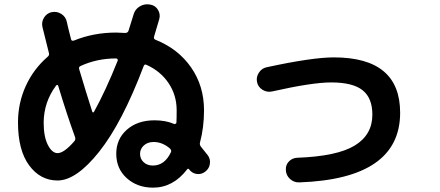

<svg xmlns="http://www.w3.org/2000/svg" viewBox="-20 -821 2040 891"><path d="M240.2 -423.8Q183.6 -347.7 182.6 -252.9Q182.6 -186.5 202.1 -148.4Q221.7 -110.4 247.1 -110.4Q277.3 -110.4 325.2 -166Q332 -172.9 328.1 -185.5Q291 -287.1 250 -422.9Q249 -426.8 245.6 -426.8Q242.2 -426.8 240.2 -423.8ZM518.6 -549.8Q429.7 -549.8 353.5 -514.6Q343.8 -509.8 347.7 -499Q379.9 -390.6 408.2 -302.7Q409.2 -299.8 411.6 -299.3Q414.1 -298.8 416 -301.8Q469.7 -398.4 526.4 -540Q527.3 -543.9 524.9 -546.9Q522.5 -549.8 518.6 -549.8ZM773.4 -115.2Q777.3 -124 767.6 -132.8Q732.4 -162.1 693.4 -162.1Q665 -162.1 647.5 -146Q629.9 -129.9 629.9 -106.9Q629.9 -84 646.5 -68.4Q663.1 -52.7 690.4 -52.7Q745.1 -53.7 773.4 -115.2ZM247.1 16.6Q167 16.6 115.2 -53.7Q63.5 -124 63.5 -252.9Q63.5 -342.8 99.6 -421.9Q135.7 -501 201.2 -557.6Q210 -564.5 207 -575.2Q203.1 -590.8 176.8 -696.3Q171.9 -719.7 184.6 -739.7Q197.3 -759.8 219.7 -764.6Q244.1 -769.5 264.6 -756.3Q285.2 -743.2 290 -719.7Q293.9 -700.2 309.6 -639.6Q311.5 -628.9 323.2 -632.8Q414.1 -669.9 519.5 -669.9Q534.2 -669.9 560.5 -668Q572.3 -668 576.2 -677.7Q587.9 -713.9 599.6 -752.9Q606.4 -778.3 628.9 -791.5Q651.4 -804.7 676.8 -799.8Q701.2 -795.9 713.4 -774.9Q725.6 -753.9 718.8 -731.4Q703.1 -677.7 695.3 -652.3Q691.4 -640.6 701.2 -636.7Q806.6 -594.7 866.7 -508.3Q926.8 -421.9 926.8 -309.6Q926.8 -229.5 908.2 -160.2Q905.3 -150.4 912.1 -140.6Q918 -133.8 943.4 -101.6Q957 -84 954.1 -61.5Q951.2 -39.1 933.1 -24.9Q915 -10.7 893.1 -13.7Q871.1 -16.6 857.4 -35.2Q853.5 -41 848.6 -35.2Q783.2 49.8 690.4 49.8Q617.2 49.8 568.4 5.9Q519.5 -38.1 519.5 -107.4Q519.5 -175.8 568.8 -219.2Q618.2 -262.7 697.3 -262.7Q749 -262.7 787.1 -246.1Q791 -244.1 794.9 -246.6Q798.8 -249 798.8 -252.9Q799.8 -270.5 799.8 -309.6Q799.8 -378.9 762.7 -434.6Q725.6 -490.2 661.1 -519.5Q650.4 -525.4 646.5 -513.7Q546.9 -251 440.4 -117.2Q334 16.6 247.1 16.6Z M1242.2 -396.5Q1218.8 -391.6 1198.2 -404.3Q1177.7 -417 1172.9 -439.9Q1168 -462.9 1181.2 -483.4Q1194.3 -503.9 1216.8 -508.8Q1428.7 -554.7 1529.3 -554.7Q1836.9 -554.7 1836.9 -297.9Q1836.9 8.8 1369.1 25.4Q1344.7 26.4 1326.2 9.8Q1307.6 -6.8 1306.6 -31.2Q1304.7 -54.7 1320.3 -71.3Q1335.9 -87.9 1359.4 -88.9Q1543.9 -95.7 1626 -145.5Q1708 -195.3 1708 -289.1Q1708 -366.2 1662.6 -402.3Q1617.2 -438.5 1516.6 -438.5Q1428.7 -438.5 1242.2 -396.5Z"/></svg>

Font: Rounded-X Mgen+ 1m bold
Style: Bold
Weight: 700
Designer: [Source Han Sans]
Ryoko NISHIZUKA  (kana & ideographs); Paul D. Hunt (Latin, Greek & Cyrillic); Wenlong ZHANG  (bopomofo
Version: Version 1.059.20150602